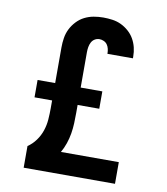

<svg xmlns="http://www.w3.org/2000/svg" viewBox="-83 -813 766 882"><g transform="rotate(10 300.0 -371.5)"><path d="M87 0V-101Q109 -116 125 -138Q141 -160 149.5 -185.5Q158 -211 160 -237.5Q162 -264 162 -291V-327H80V-408H162V-574Q162 -596 165.5 -618.5Q169 -641 179 -661Q189 -681 205 -698Q221 -715 241 -725Q261 -735 283 -739Q305 -743 328 -743Q349 -743 370.5 -740Q392 -737 411 -728Q430 -719 446.5 -704.5Q463 -690 473.5 -671.5Q484 -653 489 -632.5Q494 -612 494 -590V-582H375V-585Q375 -595 372.5 -605.5Q370 -616 364 -624.5Q358 -633 348 -637.5Q338 -642 328 -642Q316 -642 306 -636Q296 -630 290.5 -619.5Q285 -609 283 -597Q281 -585 281 -573V-408H382V-327H281V-291Q281 -266 280 -241.5Q279 -217 275 -193Q271 -169 263 -145.5Q255 -122 243 -101H513V0Z"/></g></svg>

Font: Iosevka Etoile
Style: Bold
Weight: 700
Designer: Belleve Invis
Foundry: Belleve Invis
Version: Version 28.1.0; ttfautohint (v1.8.4)